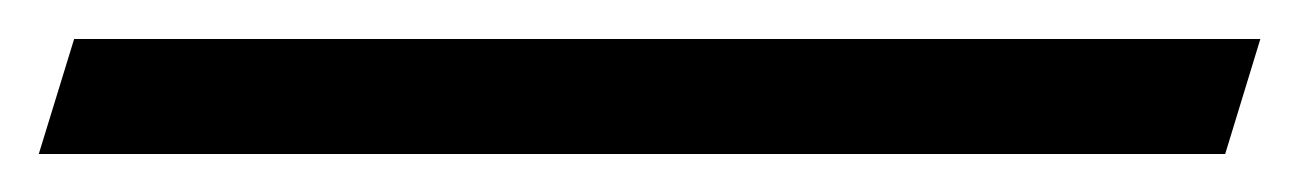

<svg xmlns="http://www.w3.org/2000/svg" viewBox="-39 -81 683 101"><path d="M0 -60.5H624L605.5 0H-18.6Z"/></svg>

Font: Molle
Style: Regular
Weight: 400
Italic angle: -22°
Designer: Elena Albertoni
Foundry: Elena Albertoni
Version: Version 1.001; ttfautohint (v0.92) -l 12 -r 12 -G 200 -x 10 